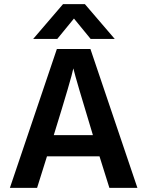

<svg xmlns="http://www.w3.org/2000/svg" viewBox="-20 -912 714 932"><path d="M258 -723H141L286 -892H392L537 -723H420L339 -822ZM160 0H28L256 -674H419L647 0H511L463 -153H208ZM336 -580Q328 -537 241 -256H431Q348 -529 336 -580Z"/></svg>

Font: Hind Mysuru SemiBold
Style: Regular
Weight: 600
Designer: Manushi Parikh, Hitesh Malaviya
Foundry: Indian Type Foundry
Version: Version 0.703;PS 1.0;hotconv 1.0.86;makeotf.lib2.5.63406